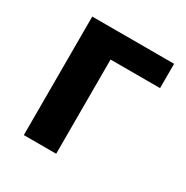

<svg xmlns="http://www.w3.org/2000/svg" viewBox="-132 -656 742 766"><g transform="rotate(30 239.0 -273.0)"><path d="M455 -546V-434H227V0H78V-546Z"/></g></svg>

Font: Noto IKEA Simplified Chinese
Style: Bold
Weight: 700
Designer: Monotype Design Team
Foundry: Monotype Imaging Inc.
Version: Version 1.100